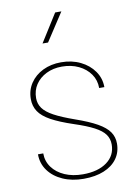

<svg xmlns="http://www.w3.org/2000/svg" viewBox="-100 -997 757 1067"><g transform="rotate(-10 278.0 -464.0)"><path d="M288.1 -933.1 189 -775.4H220.2L323.2 -933.1ZM57.1 -173.3Q57.1 -121.6 86.4 -81.3Q115.7 -41 167.2 -18.1Q218.8 4.9 284.7 4.9Q350.6 4.9 398.9 -14.9Q447.3 -34.7 473.6 -71Q500 -107.4 500 -156.7Q500 -193.8 480.2 -222.4Q460.4 -251 415.3 -276.6Q370.1 -302.2 293 -329.1Q221.2 -354.5 179.2 -377.2Q137.2 -399.9 119.1 -425.3Q101.1 -450.7 101.1 -482.4Q101.1 -525.4 123 -558.6Q145 -591.8 183.8 -611.1Q222.7 -630.4 272 -630.4Q325.2 -630.4 366.7 -610.4Q408.2 -590.3 432.1 -555.9Q456.1 -521.5 456.1 -477.1H485.4Q485.4 -527.3 457 -567.6Q428.7 -607.9 380.6 -631.3Q332.5 -654.8 272 -654.8Q214.4 -654.8 168.9 -632.6Q123.5 -610.4 97.4 -571.3Q71.3 -532.2 71.3 -482.4Q71.3 -442.4 91.6 -411.9Q111.8 -381.3 158.2 -355.7Q204.6 -330.1 282.7 -304.2Q353 -281.2 394 -259.5Q435.1 -237.8 452.6 -213.4Q470.2 -189 470.2 -156.7Q470.2 -94.2 420.2 -57.4Q370.1 -20.5 284.7 -20.5Q227.1 -20.5 182.4 -40Q137.7 -59.6 112.3 -94.2Q86.9 -128.9 86.9 -173.3Z"/></g></svg>

Font: Estedad VF
Style: Regular
Weight: 100
Designer: Amin Abedi
Version: Version 7.3